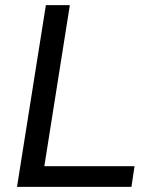

<svg xmlns="http://www.w3.org/2000/svg" viewBox="-20 -725 589 745"><path d="M46 0 158 -705H251L152 -80H502L490 0Z"/></svg>

Font: Mulish ExtraLight Medium
Style: Italic
Weight: 500
Italic angle: -9°
Version: Version 3.603